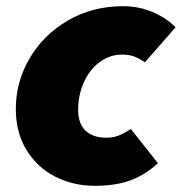

<svg xmlns="http://www.w3.org/2000/svg" viewBox="-20 -586 586 619"><path d="M31 -235Q31 -322 75.5 -398Q120 -474 199 -520Q278 -566 376 -566Q429 -566 473.5 -546.5Q518 -527 546 -498L447 -385Q427 -399 411 -404.5Q395 -410 374 -410Q334 -410 301.5 -386Q269 -362 250.5 -321Q232 -280 232 -232Q232 -187 256 -164.5Q280 -142 323 -142Q345 -142 362.5 -149Q380 -156 402 -170L489 -60Q451 -24 403 -5.5Q355 13 286 13Q217 13 159 -16Q101 -45 66 -101.5Q31 -158 31 -235Z"/></svg>

Font: Nebula Sans Black
Style: Regular
Weight: 900
Italic angle: -9°
Designer: Paul D. Hunt for Adobe (as Source Sans)
Foundry: Nebula Entertainment & Broadcasting LLC
Version: Version 1.010